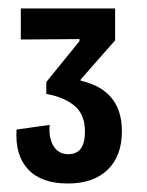

<svg xmlns="http://www.w3.org/2000/svg" viewBox="-20 -694 346 452"><path d="M140 -262Q77 -262 46 -295.5Q15 -329 19 -389L97 -400Q94 -371 105.5 -351Q117 -331 141 -331Q180 -331 180 -384Q180 -424 156 -444.5Q132 -465 89 -473V-501L167 -597V-602L29 -601V-674H251V-599L170 -507V-504Q267 -482 267 -385Q267 -327 233.5 -294.5Q200 -262 140 -262Z"/></svg>

Font: Bricolage Grotesque 10pt Condensed Medium
Style: Regular
Weight: 500
Width: 3
Designer: Mathieu Triay
Foundry: Atelier Triay
Version: Version 1.000; ttfautohint (v1.8.4.7-5d5b);gftools[0.9.32]